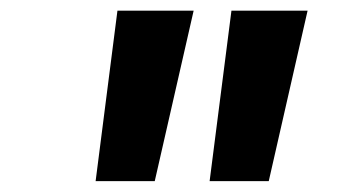

<svg xmlns="http://www.w3.org/2000/svg" viewBox="-20 -713 626 352"><path d="M155.3 -380.9 195.3 -693.4H335L263.7 -380.9ZM364.3 -380.9 404.3 -693.4H543.9L472.7 -380.9Z"/></svg>

Font: Cascadia Code PL SemiBold
Style: Italic
Weight: 600
Italic angle: -10°
Monospace: yes
Designer: Aaron Bell
Foundry: Saja Typeworks
Version: Version 2404.023; ttfautohint (v1.8.4)